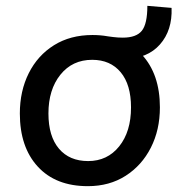

<svg xmlns="http://www.w3.org/2000/svg" viewBox="-20 -629 615 658"><path d="M297 -509Q404 -509 466 -442Q528 -375 528 -261Q528 -184 497 -123Q466 -62 410.5 -26.5Q355 9 281 9Q171 9 109.5 -58Q48 -125 48 -240Q48 -317 78.5 -378Q109 -439 165 -474Q221 -509 297 -509ZM282 -77Q348 -77 388.5 -127.5Q429 -178 429 -261Q429 -339 393.5 -381.5Q358 -424 296 -424Q228 -424 187 -373Q146 -322 146 -240Q146 -162 182 -119.5Q218 -77 282 -77ZM401 -500Q447 -500 466 -523.5Q485 -547 485 -609L568 -602Q571 -525 528 -476.5Q485 -428 409 -428H361L338 -506Q353 -504 368.5 -502Q384 -500 401 -500Z"/></svg>

Font: Livvic Medium
Style: Regular
Weight: 500
Designer: Jacques Le Bailly, Baron von Fonthausen
Version: Version 1.001; ttfautohint (v1.8.2)